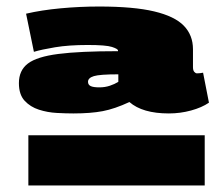

<svg xmlns="http://www.w3.org/2000/svg" viewBox="-20 -710 674 589"><path d="M38 -455Q38 -494 65.5 -515Q93 -536 159 -544.5Q225 -553 342 -553V-555Q342 -560 323.5 -566Q305 -572 249 -572Q191 -572 149 -565Q107 -558 84 -551L60 -668Q107 -679 166 -684.5Q225 -690 284 -690Q390 -690 453 -675Q516 -660 544 -631Q572 -602 572 -559V-504Q572 -494 576 -489.5Q580 -485 584 -485Q588 -485 593.5 -485.5Q599 -486 603 -487L621 -395Q599 -380 566 -371Q533 -362 498 -362Q417 -362 377 -397Q332 -376 295 -369Q258 -362 205 -362Q183 -362 154.5 -363.5Q126 -365 99.5 -373.5Q73 -382 55.5 -401Q38 -420 38 -455ZM250 -459Q250 -450 258 -446Q266 -442 285 -442Q302 -442 317 -447Q332 -452 343 -459V-482Q286 -482 268 -476.5Q250 -471 250 -459ZM67 -141V-295H608V-141Z"/></svg>

Font: Georama ExtraExtended Black
Style: Regular
Weight: 900
Width: 8
Designer: Jean-Baptiste Levee
Foundry: Production Type
Version: Version 1.000